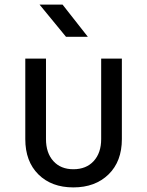

<svg xmlns="http://www.w3.org/2000/svg" viewBox="-20 -805 640 835"><path d="M299 10Q204 10 147 -46.5Q90 -103 90 -200V-550H180V-200Q180 -140 212 -104.5Q244 -69 299 -69Q355 -69 387.5 -104.5Q420 -140 420 -200V-550H510V-200Q510 -103 452 -46.5Q394 10 299 10ZM267 -645 152 -785H252L362 -645Z"/></svg>

Font: JetBrainsMonoNL NF
Style: Regular
Weight: 400
Designer: Philipp Nurullin, Konstantin Bulenkov
Foundry: JetBrains
Version: Version 2.304; ttfautohint (v1.8.4.7-5d5b);Nerd Fonts 3.2.1